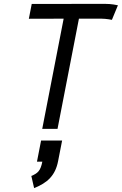

<svg xmlns="http://www.w3.org/2000/svg" viewBox="-20 -654 623 981"><path d="M189.9 64 168.9 171.9H196.3C187 220.2 171.9 231.4 140.1 245.1L154.3 307.1C222.7 279.8 262.7 242.7 276.9 168.9L297.4 64ZM195.8 4.4H273.9L383.3 -558.6H498C522.5 -558.6 551.8 -552.7 551.8 -552.7L582.5 -627C574.2 -628.4 551.3 -634.3 515.6 -634.3C423.8 -634.3 201.7 -633.8 142.1 -633.8L127.4 -558.1C164.6 -558.1 208.5 -558.6 305.2 -558.6Z"/></svg>

Font: Fantasque Sans Mono
Style: RegItalic
Weight: 400
Italic angle: -11°
Monospace: yes
Designer: Jany Belluz
Version: Version 1.6.3